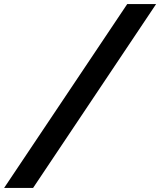

<svg xmlns="http://www.w3.org/2000/svg" viewBox="-190 -720 791 949"><path d="M-169.7 209 438.9 -700H581.7L-26.5 209Z"/></svg>

Font: Red Hat Display VF
Style: Italic
Weight: 300
Italic angle: -12°
Designer: Pentagram, MCKL
Foundry: Pentagram, MCKL
Version: Version 1.023